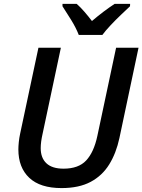

<svg xmlns="http://www.w3.org/2000/svg" viewBox="-20 -960 734 990"><path d="M297.4 9.8Q187 9.8 130.9 -43.2Q74.7 -96.2 74.7 -189.5Q74.7 -205.6 76.9 -227.3Q79.1 -249 84 -271.5L178.2 -713.9H293.9L199.7 -270.5Q189.9 -227.5 189.9 -196.3Q189.9 -145.5 219.5 -117.9Q249 -90.3 307.6 -90.3Q384.8 -90.3 424.3 -132.6Q463.9 -174.8 481.9 -258.8L578.6 -713.9H694.3L595.7 -248Q579.1 -170.4 543.2 -112.3Q507.3 -54.2 447.3 -22.2Q387.2 9.8 297.4 9.8ZM386.2 -779.8Q372.1 -816.4 346.9 -857.2Q321.8 -897.9 302.2 -927.7V-939.9H375.5Q394 -923.8 415 -899.7Q436 -875.5 454.1 -851.6Q514.2 -902.8 570.8 -939.9H650.9L650.4 -927.7Q631.8 -910.2 604.2 -884Q576.7 -857.9 550.3 -829.8Q523.9 -801.8 507.8 -779.8Z"/></svg>

Font: Open Sans SemiBold
Style: Italic
Weight: 600
Italic angle: -12°
Designer: Monotype Design Team
Foundry: Monotype Imaging Inc.
Version: Version 3.003; ttfautohint (v1.8.4)